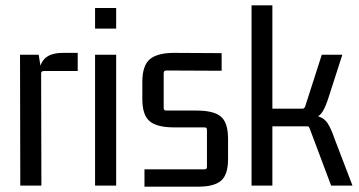

<svg xmlns="http://www.w3.org/2000/svg" viewBox="-20 -695 1344 719"><path d="M216 -497H271V-429H144Q134 -429 134 -420L135 0H56L55 -490H125L134 -432L125 -405Q125 -452 146.5 -474.5Q168 -497 216 -497Z M415 0H336V-490H415ZM415 -588H336V-665H415Z M723 4H521V-61H746Q755 -61 755 -70V-209Q755 -218 746 -218H631Q568 -218 540.5 -241Q513 -264 513 -324V-388Q513 -450 541.5 -473.5Q570 -497 632 -497L810 -496V-430L603 -431Q593 -431 593 -421V-290Q593 -281 603 -281H716Q780 -281 807 -258.5Q834 -236 834 -175V-99Q834 -41 808 -18.5Q782 4 723 4Z M1000 0H922V-675H1000ZM1092 -245H975V-288H1113Q1120 -288 1123 -297L1185 -490H1262L1212 -335Q1200 -296 1188 -277Q1176 -258 1155 -251.5Q1134 -245 1092 -245ZM1130 -222H975V-265H1112Q1153 -265 1174 -258.5Q1195 -252 1207.5 -232.5Q1220 -213 1233 -175L1300 0H1220L1140 -213Q1138 -218 1136.5 -220Q1135 -222 1130 -222Z"/></svg>

Font: Gemunu Libre ExtraLight
Style: Regular
Weight: 400
Version: Version 1.100